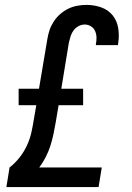

<svg xmlns="http://www.w3.org/2000/svg" viewBox="-20 -763 540 783"><path d="M6 0 19 -80Q42 -98 60 -121Q78 -144 90 -170Q102 -196 108 -223Q114 -250 118 -276L128 -334H56V-401H139L173 -603Q176 -622 182 -640Q188 -658 199 -675Q210 -692 225.5 -705.5Q241 -719 258.5 -727.5Q276 -736 295 -739.5Q314 -743 333 -743Q364 -743 392.5 -733Q421 -723 439 -701Q457 -679 462 -648.5Q467 -618 462 -587L461 -579H371V-583Q374 -597 373.5 -611Q373 -625 367.5 -637Q362 -649 350.5 -656Q339 -663 325 -663Q313 -663 300.5 -656.5Q288 -650 280 -639Q272 -628 268 -615.5Q264 -603 261 -590L230 -401H319V-334H219L207 -263Q203 -240 198 -216Q193 -192 185.5 -168.5Q178 -145 166.5 -122.5Q155 -100 140 -80H395L382 0Z"/></svg>

Font: Iosevka Medium Oblique
Style: Regular
Weight: 500
Italic angle: -9°
Monospace: yes
Designer: Belleve Invis
Foundry: Belleve Invis
Version: Version 32.5.0; ttfautohint (v1.8.4)